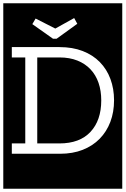

<svg xmlns="http://www.w3.org/2000/svg" viewBox="-32 -937 765 1170"><path d="M439 -792 420 -827 305 -763 185 -824 165 -790 291 -701H313ZM663 -326Q663 -396 641 -455.5Q619 -515 576.5 -558.5Q534 -602 472 -626Q410 -650 331 -650H40V-587H122V-63H40V0H334Q411 0 472 -24Q533 -48 575.5 -91.5Q618 -135 640.5 -194.5Q663 -254 663 -326ZM585 -325Q585 -204 519.5 -133.5Q454 -63 330 -63H195V-587H330Q392 -587 439.5 -568Q487 -549 519.5 -514.5Q552 -480 568.5 -432Q585 -384 585 -325ZM-12 -917H713V213H-12Z"/></svg>

Font: Zilla Slab Regular Highlight
Style: Regular
Weight: 410
Designer: Typotheque Type Foundry
Foundry: Typotheque type foundry
Version: Version 1.0; 2017